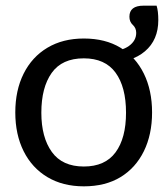

<svg xmlns="http://www.w3.org/2000/svg" viewBox="-20 -651 591 678"><path d="M276 -515Q352 -515 405.5 -482.5Q459 -450 488 -391Q517 -332 517 -254Q517 -176 488 -117Q459 -58 405.5 -25.5Q352 7 276 7Q202 7 147.5 -25.5Q93 -58 63.5 -117Q34 -176 34 -254Q34 -332 63.5 -391Q93 -450 147.5 -482.5Q202 -515 276 -515ZM276 -63Q351 -63 388 -113Q425 -163 425 -253Q425 -344 388 -394.5Q351 -445 276 -445Q199 -445 162.5 -393.5Q126 -342 126 -253Q126 -166 163 -114.5Q200 -63 276 -63ZM364 -430V-470Q409 -470 435 -488.5Q461 -507 461 -535Q461 -552 449 -563Q437 -574 437 -592Q437 -631 487 -631H533Q539 -612 539 -580Q539 -510 492 -470Q445 -430 364 -430Z"/></svg>

Font: Aleo
Style: Regular
Weight: 400
Designer: Alessio Laiso
Foundry: Alessio Laiso
Version: Version 2.001; ttfautohint (v1.8.4.7-5d5b);gftools[0.9.29]